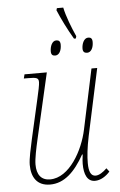

<svg xmlns="http://www.w3.org/2000/svg" viewBox="-58 -883 583 934"><g transform="rotate(-5 233.5 -416.5)"><path d="M326 -688H335L338 -699C318 -743 296 -800 287 -843H256L253 -833C270 -792 298 -735 326 -688ZM228 -614C248 -614 259 -637 259 -664C259 -681 252 -687 239 -687C218 -687 208 -659 208 -636C208 -620 215 -614 228 -614ZM384 -614C404 -614 415 -637 415 -664C415 -681 408 -687 395 -687C374 -687 363 -659 363 -636C363 -620 371 -614 384 -614ZM368 10C395 10 422 -7 441 -29L428 -46C410 -28 390 -15 373 -15C350 -15 340 -37 340 -79C340 -112 344 -152 356 -210L426 -536H398L336 -244C315 -143 245 -16 151 -16C108 -16 86 -44 86 -94C86 -123 97 -174 107 -218L180 -536H71L66 -516H85C129 -516 138 -513 138 -492C138 -479 131 -447 123 -412L79 -218C70 -176 58 -125 58 -95C58 -37 83 9 149 9C218 9 270 -41 316 -123H319C316 -101 315 -88 315 -77C315 -26 330 10 368 10Z"/></g></svg>

Font: Noto Serif SemiCondensed Thin
Style: Italic
Weight: 100
Width: 4
Italic angle: -12°
Designer: Monotype Design Team
Foundry: Monotype Imaging Inc.
Version: Version 2.013